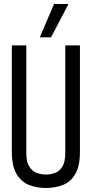

<svg xmlns="http://www.w3.org/2000/svg" viewBox="-20 -926 457 956"><path d="M39 -171V-700H111V-165Q111 -120 125.5 -97Q140 -74 162 -65.5Q184 -57 209 -57Q233 -57 255 -65.5Q277 -74 291 -97Q305 -120 305 -165V-700H378V-171Q378 -100 355.5 -60.5Q333 -21 294.5 -5.5Q256 10 208 10Q162 10 123.5 -5.5Q85 -21 62 -60.5Q39 -100 39 -171ZM178 -740 249 -906H321L234 -740Z"/></svg>

Font: Georama Condensed
Style: Regular
Weight: 400
Width: 3
Designer: Jean-Baptiste Levee
Foundry: Production Type
Version: Version 1.000